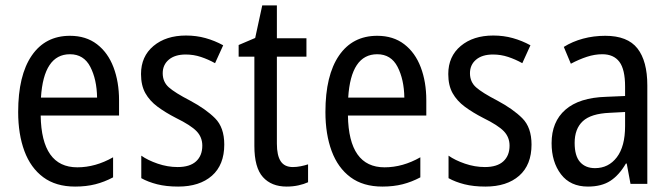

<svg xmlns="http://www.w3.org/2000/svg" viewBox="-20 -678 2476 708"><path d="M238 -546Q297 -546 337.5 -515Q378 -484 398.5 -430Q419 -376 419 -308V-252H130Q133 -61 265 -61Q332 -61 397 -98V-24Q365 -7 331.5 1.5Q298 10 257 10Q186 10 139.5 -24.5Q93 -59 70 -121Q47 -183 47 -265Q47 -400 97 -473Q147 -546 238 -546ZM238 -478Q141 -478 131 -318H338Q337 -385 313 -431.5Q289 -478 238 -478Z M807 -145Q807 -70 761.5 -30Q716 10 637 10Q593 10 559.5 1.5Q526 -7 501 -21V-104Q525 -87 561.5 -74.5Q598 -62 635 -62Q680 -62 703 -83Q726 -104 726 -141Q726 -172 705 -194Q684 -216 629 -243Q590 -263 561 -284.5Q532 -306 516 -334.5Q500 -363 500 -405Q500 -470 546 -508.5Q592 -547 666 -547Q704 -547 738 -537.5Q772 -528 803 -511L773 -445Q748 -459 721 -468Q694 -477 665 -477Q625 -477 602.5 -458Q580 -439 580 -408Q580 -376 602.5 -356Q625 -336 681 -307Q739 -276 773 -242Q807 -208 807 -145Z M1060 -62Q1074 -62 1089 -65Q1104 -68 1116 -72V-6Q1101 1 1080.5 5.5Q1060 10 1037 10Q981 10 949.5 -25Q918 -60 918 -140V-469H860V-512L921 -538L947 -658H1001V-537H1110V-469H1001V-148Q1001 -105 1015 -83.5Q1029 -62 1060 -62Z M1371 -546Q1430 -546 1470.5 -515Q1511 -484 1531.5 -430Q1552 -376 1552 -308V-252H1263Q1266 -61 1398 -61Q1465 -61 1530 -98V-24Q1498 -7 1464.5 1.5Q1431 10 1390 10Q1319 10 1272.5 -24.5Q1226 -59 1203 -121Q1180 -183 1180 -265Q1180 -400 1230 -473Q1280 -546 1371 -546ZM1371 -478Q1274 -478 1264 -318H1471Q1470 -385 1446 -431.5Q1422 -478 1371 -478Z M1940 -145Q1940 -70 1894.5 -30Q1849 10 1770 10Q1726 10 1692.5 1.5Q1659 -7 1634 -21V-104Q1658 -87 1694.5 -74.5Q1731 -62 1768 -62Q1813 -62 1836 -83Q1859 -104 1859 -141Q1859 -172 1838 -194Q1817 -216 1762 -243Q1723 -263 1694 -284.5Q1665 -306 1649 -334.5Q1633 -363 1633 -405Q1633 -470 1679 -508.5Q1725 -547 1799 -547Q1837 -547 1871 -537.5Q1905 -528 1936 -511L1906 -445Q1881 -459 1854 -468Q1827 -477 1798 -477Q1758 -477 1735.5 -458Q1713 -439 1713 -408Q1713 -376 1735.5 -356Q1758 -336 1814 -307Q1872 -276 1906 -242Q1940 -208 1940 -145Z M2212 -546Q2294 -546 2330.5 -499.5Q2367 -453 2367 -363V0H2305L2291 -75H2288Q2263 -32 2230.5 -11Q2198 10 2148 10Q2083 10 2048.5 -35.5Q2014 -81 2014 -150Q2014 -229 2065 -273.5Q2116 -318 2215 -321L2285 -324V-359Q2285 -422 2264 -450Q2243 -478 2201 -478Q2173 -478 2144 -468.5Q2115 -459 2085 -443L2059 -505Q2091 -525 2130 -535.5Q2169 -546 2212 -546ZM2228 -262Q2159 -259 2129 -231Q2099 -203 2099 -151Q2099 -103 2119 -80.5Q2139 -58 2174 -58Q2224 -58 2254.5 -98Q2285 -138 2285 -213V-265Z"/></svg>

Font: Noto Sans Gurmukhi Condensed
Style: Regular
Weight: 400
Width: 3
Designer: Jelle Bosma - Monotype Design Team
Foundry: Monotype Imaging Inc.
Version: Version 2.004; ttfautohint (v1.8.4.7-5d5b)